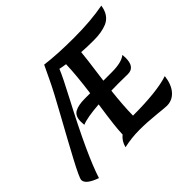

<svg xmlns="http://www.w3.org/2000/svg" viewBox="-206 -1047 1328 1328"><g transform="rotate(-45 458.0 -383.0)"><path d="M722 -334 626 -335Q586 -335 559 -334Q544 -201 543 -106Q778 -106 892 -144Q883 -70 847 -29Q811 12 757 12Q741 12 660 3.5Q579 -5 503.5 -5Q428 -5 352 12Q363 -35 400 -65V-69Q400 -126 430 -329Q308 -320 260 -299Q258 -321 258 -332Q258 -387 292.5 -406Q327 -425 392 -425H443Q464 -581 467 -685Q432 -690 412 -695Q387 -634 315 -498Q124 -135 71 33Q-25 -1 -25 -44Q-25 -64 39 -184Q103 -304 189 -459.5Q275 -615 306 -681L358 -790Q471 -775 635.5 -775Q800 -775 926 -799Q914 -716 850 -688Q797 -666 722.5 -666Q648 -666 600 -670Q599 -643 569 -422H653Q748 -422 788 -455Q790 -435 790 -425Q790 -334 722 -334Z"/></g></svg>

Font: Merienda One
Style: Regular
Weight: 400
Designer: Eduardo Rodriguez Tunni
Foundry: Eduardo Rodriguez Tunni
Version: Version 1.001